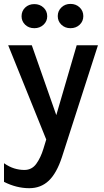

<svg xmlns="http://www.w3.org/2000/svg" viewBox="-22 -715 534 984"><path d="M20 -483H141L266.5 -125L371 -483H480L295.5 90Q268.5 172.5 228 211Q187.5 249.5 128 249.5Q62.5 249.5 -1.5 217V121.5Q25 140 50.8 148Q76.5 156 103 156Q141 156 163.8 124.8Q186.5 93.5 200.5 47.5L215 0ZM339 -570.5Q311.5 -570.5 292.8 -588.2Q274 -606 274 -632.5Q274 -659 292.8 -677Q311.5 -695 339 -695Q367.5 -695 386.2 -677Q405 -659 405 -632.5Q405 -606 386.2 -588.2Q367.5 -570.5 339 -570.5ZM154 -570.5Q125.5 -570.5 107 -588.2Q88.5 -606 88.5 -631.5Q88.5 -658.5 107 -676.2Q125.5 -694 154 -694Q182 -694 201 -676.2Q220 -658.5 220 -631.5Q220 -606 201 -588.2Q182 -570.5 154 -570.5Z"/></svg>

Font: Karla SemiBold
Style: Regular
Weight: 600
Designer: Jonathan Pinhorn
Version: Version 2.004; ttfautohint (v1.8.4.7-5d5b);gftools[0.9.33]